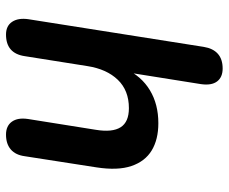

<svg xmlns="http://www.w3.org/2000/svg" viewBox="-81 -672 761 639"><g transform="rotate(90 299.5 -352.5)"><path d="M95 8Q66 8 52.5 -12.5Q39 -33 44 -67L136 -650Q141 -681 159 -697Q177 -713 208 -713Q237 -713 251 -694.5Q265 -676 260 -641L220 -390H209Q234 -443 280.5 -471Q327 -499 390 -499Q444 -499 480.5 -477Q517 -455 532.5 -409.5Q548 -364 537 -293L500 -55Q496 -24 477.5 -8Q459 8 428 8Q399 8 385 -11.5Q371 -31 376 -65L412 -291Q421 -346 403.5 -373.5Q386 -401 340 -401Q281 -401 245.5 -364Q210 -327 200 -263L167 -55Q158 8 95 8Z"/></g></svg>

Font: Nunito ExtraLight
Style: Italic
Weight: 200
Italic angle: -9°
Designer: Vernon Adams
Foundry: Vernon Adams
Version: Version 3.602